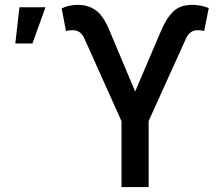

<svg xmlns="http://www.w3.org/2000/svg" viewBox="-20 -757 904 777"><path d="M471.7 0V-266.6L321.3 -601.6Q313.5 -618.7 302 -626.7Q290.5 -634.8 273.4 -634.8Q267.1 -634.8 258.8 -633.8Q250.5 -632.8 247.1 -630.9L229.5 -723.1Q245.6 -730.5 261.2 -733.9Q276.9 -737.3 295.9 -737.3Q336.4 -737.3 367.4 -715.6Q398.4 -693.8 422.9 -633.8L526.9 -386.7L631.8 -632.3Q653.3 -683.6 681.2 -710.4Q709 -737.3 757.8 -737.3Q775.9 -737.3 792 -734.1Q808.1 -731 824.7 -724.6L806.2 -630.9Q803.2 -632.8 795.2 -633.8Q787.1 -634.8 780.3 -634.8Q763.7 -634.8 752.2 -626.5Q740.7 -618.2 732.9 -601.6L581.5 -267.1V0ZM42 -581.1 58.6 -727.5H164.1L111.3 -581.1Z"/></svg>

Font: Inter 16pt Medium
Style: Regular
Weight: 500
Version: Version 4.001;git-66647c0bb